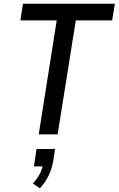

<svg xmlns="http://www.w3.org/2000/svg" viewBox="-20 -725 640 1036"><path d="M189 0 286 -615H90L104 -705H600L585 -615H389L291 0ZM195 291 157 265Q179 242 193.5 215.5Q208 189 211 162L223 173H163L177 79H277L267 145Q260 186 242 223Q224 260 195 291Z"/></svg>

Font: Nunito Sans 7pt Condensed SemiBold
Style: Italic
Weight: 600
Width: 3
Italic angle: -9°
Designer: Vernon Adams
Foundry: Vernon Adams
Version: Version 3.101;gftools[0.9.27]